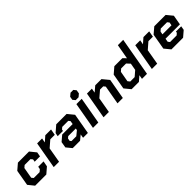

<svg xmlns="http://www.w3.org/2000/svg" viewBox="298 -2034 3355 3355"><g transform="rotate(-45 1975.0 -357.0)"><path d="M26 -110 77 -404 187 -498H461L552 -386L537 -302H405L414 -351L385 -386H241L200 -351L164 -147L193 -112H337L378 -147L387 -196H519L500 -94L391 0H115Z M662 -498H784L769 -415L864 -498H1006L986 -386H875L755 -282L706 0H574Z M961 -100 980 -212 1081 -298H1340L1350 -361L1325 -392H1176L1140 -361L1135 -333H1005L1018 -398L1134 -498H1390L1485 -382L1418 0H1299L1311 -71L1225 0H1043ZM1234 -102 1318 -171 1324 -204H1136L1104 -177L1095 -127L1116 -102Z M1635 -602 1646 -666 1701 -712H1770L1807 -666L1796 -600L1744 -556H1673ZM1632 -498H1764L1676 0H1544Z M1893 -498H2015L2000 -415L2098 -498H2251L2349 -379L2282 0H2150L2212 -351L2184 -386H2104L1987 -286L1937 0H1805Z M2407 -112 2458 -402 2570 -498H2768L2824 -440L2873 -714H3005L2879 0H2755L2768 -77L2679 0H2499ZM2686 -112 2782 -195 2805 -325 2748 -386H2626L2581 -347L2546 -151L2577 -112Z M3087 -498H3209L3194 -415L3289 -498H3431L3411 -386H3300L3180 -282L3131 0H2999Z M3393 -110 3444 -402 3557 -498H3837L3929 -386L3897 -205H3542L3531 -141L3557 -108H3719L3755 -139L3759 -165H3889L3876 -90L3771 0H3483ZM3781 -297 3792 -355 3764 -390H3609L3569 -355L3558 -297Z"/></g></svg>

Font: Chakra Petch
Style: Bold Italic
Weight: 700
Italic angle: -10°
Designer: Katatrad Aksorn Co.,Ltd.
Foundry: Cadson Demak Co.,Ltd.
Version: Version 1.000; ttfautohint (v1.6)